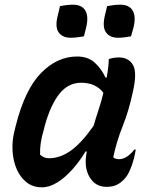

<svg xmlns="http://www.w3.org/2000/svg" viewBox="-20 -788 640 819"><path d="M309 -547Q356 -547 385 -520Q414 -493 430 -457H435Q439 -479 441.5 -500Q444 -521 444 -536Q464 -543 487 -543Q529 -543 547.5 -510.5Q566 -478 546 -393Q530 -317 503.5 -250.5Q477 -184 463 -117Q472 -109 488 -109Q521 -109 553 -150H559Q558 -142 556 -132.5Q554 -123 551 -111Q544 -84 534 -61.5Q524 -39 512 -26Q496 -8 478 0.5Q460 9 434 9Q386 9 361.5 -33.5Q337 -76 350 -140V-142H345Q319 -99 288 -64.5Q257 -30 224 -9.5Q191 11 159 11Q120 11 93 -10.5Q66 -32 51 -67Q36 -102 33.5 -144Q31 -186 41 -226L47 -251Q86 -406 155 -476.5Q224 -547 309 -547ZM151 -128Q159 -121 168 -117Q177 -113 189 -113Q236 -113 281.5 -145Q327 -177 379 -251Q389 -285 400.5 -319.5Q412 -354 421 -392Q389 -435 326 -435Q271 -435 233.5 -388Q196 -341 171 -252L167 -235Q149 -177 151 -128ZM236 -762Q249 -764 262 -766Q275 -768 291 -768Q330 -768 344.5 -742Q359 -716 347 -669L338 -633Q325 -631 311 -629Q297 -627 281 -627Q247 -627 230.5 -649.5Q214 -672 226 -720ZM437 -762Q451 -764 463.5 -766Q476 -768 493 -768Q532 -768 546.5 -742Q561 -716 549 -669L539 -633Q526 -631 512.5 -629Q499 -627 483 -627Q449 -627 432.5 -649.5Q416 -672 427 -720Z"/></svg>

Font: Recursive Mn Csl St SmB
Style: Italic
Weight: 600
Italic angle: -15°
Monospace: yes
Version: Version 1.079;hotconv 1.0.112;makeotfexe 2.5.65598; ttfautoh